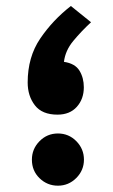

<svg xmlns="http://www.w3.org/2000/svg" viewBox="-20 -603 367 623"><path d="M275.4 -530.8Q243.7 -501.5 217.8 -470.2Q191.9 -439 187.5 -402.3Q223.6 -397 237.8 -373.8Q252 -350.6 252 -319.8Q252 -281.7 229.2 -256.3Q206.5 -231 166.5 -231Q116.7 -231 93.3 -261.2Q69.8 -291.5 69.8 -335.4Q69.8 -418 110.6 -478Q151.4 -538.1 210 -583.5ZM83.5 -85Q83.5 -119.6 108.2 -144.8Q132.8 -169.9 168 -169.9Q203.1 -169.9 227.8 -144.8Q252.4 -119.6 252.4 -85Q252.4 -50.3 227.5 -25.4Q202.6 -0.5 168 -0.5Q133.3 -0.5 108.4 -24.7Q83.5 -48.8 83.5 -85Z"/></svg>

Font: Vazir FD-WOL
Style: Bold-FD-WOL
Weight: 700
Designer: Saber Rastikerdar
Foundry: Saber Rastikerdar
Version: Version 30.1.0